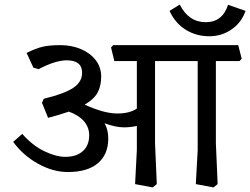

<svg xmlns="http://www.w3.org/2000/svg" viewBox="-20 -798 1102 846"><path d="M931.2 -167 939 13.2 920.9 27.8 842.8 13.2 851.1 -137.2V-528.8H663.1V-167L670.9 13.2L652.8 27.8L575.2 13.2L583 -137.2V-243.2Q558.1 -237.3 527.8 -236.8Q488.8 -236.8 440.9 -254.9Q457 -226.1 457 -188Q457 -117.2 411.1 -78.6Q365.2 -40 278.8 -40Q213.9 -40 147.9 -76.4Q82 -112.8 38.1 -172.9L78.1 -208Q124 -156.2 175.5 -131.6Q227.1 -106.9 268.1 -106.9Q316.9 -106.9 345 -132.1Q373 -157.2 373 -202.1Q373 -237.3 349.6 -264.2Q326.2 -291 283.2 -306.2Q243.2 -292 191.9 -278.8L165 -345.2L172.9 -362.8Q263.7 -384.8 302.7 -410.9Q341.8 -437 341.8 -477.1Q341.8 -532.2 273.9 -532.2Q224.1 -532.2 149.9 -493.2L127 -500L97.2 -564.9Q138.2 -585 167.5 -592Q196.8 -599.1 246.1 -599.1Q294.9 -599.1 335.9 -582Q377 -564.9 401.4 -533.4Q425.8 -502 425.8 -460.9Q425.8 -418 409.4 -388.9Q393.1 -359.9 353 -336.9Q439 -297.9 496.1 -297.9Q552.2 -297.9 583 -319.8V-528.8H483.9L469.2 -588.9L479 -599.1H1029.8L1044.9 -539.1L1035.2 -528.8H931.2ZM886.7 -700.2Q960 -700.2 984.9 -776.9L1062 -750Q1043.9 -698.2 1000 -668.2Q956.1 -638.2 902.8 -638.2Q844.7 -638.2 798.3 -667Q752 -695.8 727.1 -750L772 -777.8Q811.5 -700.2 886.7 -700.2Z"/></svg>

Font: Sura
Style: Regular
Weight: 400
Designer: Carolina Giovagnoli
Foundry: Huerta Tipografica
Version: Version 1.003;PS 001.002;hotconv 1.0.70;makeotf.lib2.5.58329